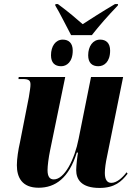

<svg xmlns="http://www.w3.org/2000/svg" viewBox="-20 -915 667 945"><path d="M330 -742H432C468 -788 511 -837 560 -888L561 -895H546C483 -858 424 -820 387 -796C355 -824 319 -855 265 -895H253L252 -888C272 -856 310 -779 330 -742ZM281 -589C308 -589 338 -610 338 -666C338 -703 318 -720 289 -720C253 -720 231 -687 231 -643C231 -606 250 -589 281 -589ZM464 -589C492 -589 522 -610 522 -666C522 -703 502 -720 473 -720C437 -720 414 -687 414 -643C414 -606 433 -589 464 -589ZM470 10C544 10 578 -21 608 -60L603 -67C582 -39 554 -15 528 -15C507 -15 496 -31 496 -64C496 -84 500 -114 507 -146L586 -536H428L367 -232C347 -129 297 -32 245 -32C225 -32 214 -45 214 -78C214 -98 219 -139 227 -177L301 -536H72L71 -526H91C125 -526 130 -517 130 -498C130 -486 127 -469 122 -437L78 -213C70 -179 63 -133 63 -102C63 -42 88 9 170 9C252 9 319 -38 358 -164H364C361 -152 355 -97 355 -78C355 -33 379 10 470 10Z"/></svg>

Font: Noto Serif Display Condensed ExtraBold
Style: Italic
Weight: 800
Width: 3
Italic angle: -12°
Designer: Monotype Design Team
Foundry: Monotype Imaging Inc.
Version: Version 2.009